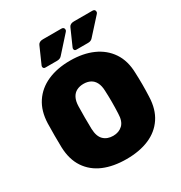

<svg xmlns="http://www.w3.org/2000/svg" viewBox="-209 -1060 1146 1217"><g transform="rotate(-30 363.5 -451.5)"><path d="M364 10Q268 10 197.5 -20Q127 -50 86.5 -110.5Q46 -171 43 -261Q42 -303 42 -347.5Q42 -392 43 -436Q46 -525 86.5 -586Q127 -647 198 -678.5Q269 -710 364 -710Q458 -710 529 -678.5Q600 -647 641 -586Q682 -525 684 -436Q686 -392 686 -347.5Q686 -303 684 -261Q681 -171 640.5 -110.5Q600 -50 529.5 -20Q459 10 364 10ZM364 -160Q406 -160 433 -185.5Q460 -211 461 -267Q463 -310 463 -350.5Q463 -391 461 -433Q460 -470 447.5 -494Q435 -518 413.5 -529Q392 -540 364 -540Q336 -540 314 -529Q292 -518 279.5 -494Q267 -470 266 -433Q265 -391 265 -350.5Q265 -310 266 -267Q268 -211 294.5 -185.5Q321 -160 364 -160ZM434 -750Q418 -750 418 -766Q418 -770 420 -774Q422 -778 423 -781L473 -894Q482 -913 510 -913H645Q665 -913 665 -894Q665 -887 659 -881L553 -764Q541 -750 520 -750ZM207 -750Q191 -750 191 -766Q191 -770 193 -774Q195 -778 196 -781L246 -894Q255 -913 283 -913H418Q438 -913 438 -894Q438 -887 432 -881L327 -764Q315 -750 293 -750Z"/></g></svg>

Font: Rubik ExtraBold
Style: Regular
Weight: 800
Designer: Hubert and Fischer
Foundry: Hubert and Fischer
Version: Version 2.300;gftools[0.9.30]